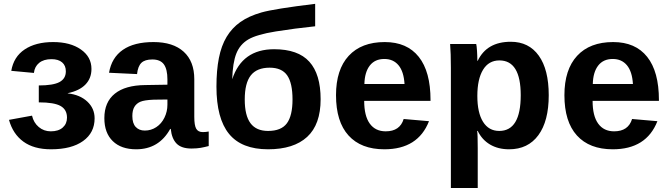

<svg xmlns="http://www.w3.org/2000/svg" viewBox="-20 -753 3421 981"><path d="M240.7 9.8Q153.3 9.8 99.6 -29.3Q45.9 -68.4 25.9 -140.6L143.6 -162.1Q151.9 -126 178 -104Q204.1 -82 239.7 -82Q278.8 -82 300.5 -101.3Q322.3 -120.6 322.3 -151.9Q322.3 -192.9 289.6 -211.4Q256.8 -230 178.2 -230V-316.4Q251.5 -316.4 283.9 -333.7Q316.4 -351.1 316.4 -388.7Q316.4 -418 297.4 -434.3Q278.3 -450.7 243.2 -450.7Q203.1 -450.7 179.9 -431.6Q156.7 -412.6 153.3 -380.4L37.6 -391.1Q49.8 -462.9 106.2 -500.5Q162.6 -538.1 251.5 -538.1Q339.4 -538.1 393.3 -500.2Q447.3 -462.4 447.3 -400.9Q447.3 -353 416.7 -321.3Q386.2 -289.6 326.2 -276.9V-275.9Q388.7 -269 426 -234.1Q463.4 -199.2 463.4 -148.4Q463.4 -74.7 404.5 -32.5Q345.7 9.8 240.7 9.8Z M675.8 9.8Q599.1 9.8 556.2 -32Q513.2 -73.7 513.2 -149.4Q513.2 -231.4 566.7 -274.4Q620.1 -317.4 721.7 -318.4L835.4 -320.3V-347.2Q835.4 -398.9 817.4 -424.1Q799.3 -449.2 758.3 -449.2Q720.2 -449.2 702.4 -431.9Q684.6 -414.6 680.2 -374.5L537.1 -381.3Q550.3 -458.5 607.7 -498.3Q665 -538.1 764.2 -538.1Q864.3 -538.1 918.5 -488.8Q972.7 -439.5 972.7 -348.6V-156.2Q972.7 -111.8 982.7 -95Q992.7 -78.1 1016.1 -78.1Q1031.7 -78.1 1046.4 -81.1V-6.8Q1034.2 -3.9 1024.4 -1.5Q1014.6 1 1004.9 2.4Q995.1 3.9 984.1 4.9Q973.1 5.9 958.5 5.9Q906.7 5.9 882.1 -19.5Q857.4 -44.9 852.5 -94.2H849.6Q792 9.8 675.8 9.8ZM835.4 -244.6 765.1 -243.7Q717.3 -241.7 697.3 -233.2Q677.2 -224.6 666.7 -207Q656.2 -189.5 656.2 -160.2Q656.2 -122.6 673.6 -104.2Q690.9 -85.9 719.7 -85.9Q752 -85.9 778.6 -103.5Q805.2 -121.1 820.3 -152.1Q835.4 -183.1 835.4 -217.8Z M1474.6 -244.6Q1474.6 -328.6 1447.3 -367.9Q1419.9 -407.2 1357.9 -407.2Q1292.5 -407.2 1261.5 -367.9Q1230.5 -328.6 1230.5 -244.6Q1230.5 -163.1 1259.8 -123.5Q1289.1 -84 1349.6 -84Q1417 -84 1445.8 -123Q1474.6 -162.1 1474.6 -244.6ZM1380.4 -501.5Q1502.9 -501.5 1560.5 -437.7Q1618.2 -374 1618.2 -246.1Q1618.2 -116.7 1549.3 -53.5Q1480.5 9.8 1349.6 9.8Q1214.4 9.8 1150.1 -69.1Q1085.9 -147.9 1085.9 -310.5Q1085.9 -393.6 1098.4 -456.5Q1110.8 -519.5 1137.9 -564.7Q1165 -609.9 1208 -640.4Q1251 -670.9 1316.2 -689.5Q1381.3 -708 1590.3 -733.4V-618.7Q1486.3 -607.9 1388.9 -592.3Q1291.5 -576.7 1248.8 -551.5Q1206.1 -526.4 1187.5 -479.5Q1168.9 -432.6 1166.5 -348.1Q1216.8 -501.5 1380.4 -501.5Z M1943.8 9.8Q1824.7 9.8 1760.7 -60.8Q1696.8 -131.3 1696.8 -266.6Q1696.8 -397.5 1761.7 -467.8Q1826.7 -538.1 1945.8 -538.1Q2059.6 -538.1 2119.6 -462.6Q2179.7 -387.2 2179.7 -241.7V-237.8H1840.8Q1840.8 -160.6 1869.4 -121.3Q1897.9 -82 1950.7 -82Q2023.4 -82 2042.5 -145L2171.9 -133.8Q2115.7 9.8 1943.8 9.8ZM1943.8 -451.7Q1895.5 -451.7 1869.4 -418Q1843.3 -384.3 1841.8 -323.7H2046.9Q2043 -387.7 2016.1 -419.7Q1989.3 -451.7 1943.8 -451.7Z M2783.7 -266.6Q2783.7 -134.3 2730.7 -62.3Q2677.7 9.8 2581.1 9.8Q2525.4 9.8 2484.1 -14.4Q2442.9 -38.6 2420.9 -84H2418Q2420.9 -69.3 2420.9 4.9V207.5H2283.7V-406.7Q2283.7 -481.4 2279.8 -528.3H2413.1Q2415.5 -519.5 2417.2 -493.7Q2418.9 -467.8 2418.9 -442.4H2420.9Q2467.3 -539.6 2589.8 -539.6Q2682.1 -539.6 2732.9 -468.5Q2783.7 -397.5 2783.7 -266.6ZM2640.6 -266.6Q2640.6 -444.3 2531.7 -444.3Q2477.1 -444.3 2448 -396.5Q2418.9 -348.6 2418.9 -262.7Q2418.9 -177.2 2448 -130.6Q2477.1 -84 2530.8 -84Q2640.6 -84 2640.6 -266.6Z M3110.8 9.8Q2991.7 9.8 2927.7 -60.8Q2863.8 -131.3 2863.8 -266.6Q2863.8 -397.5 2928.7 -467.8Q2993.7 -538.1 3112.8 -538.1Q3226.6 -538.1 3286.6 -462.6Q3346.7 -387.2 3346.7 -241.7V-237.8H3007.8Q3007.8 -160.6 3036.4 -121.3Q3064.9 -82 3117.7 -82Q3190.4 -82 3209.5 -145L3338.9 -133.8Q3282.7 9.8 3110.8 9.8ZM3110.8 -451.7Q3062.5 -451.7 3036.4 -418Q3010.3 -384.3 3008.8 -323.7H3213.9Q3210 -387.7 3183.1 -419.7Q3156.2 -451.7 3110.8 -451.7Z"/></svg>

Font: Arial
Style: Bold
Weight: 700
Designer: Steve Matteson
Foundry: Ascender Corporation
Version: Version 2.00.3